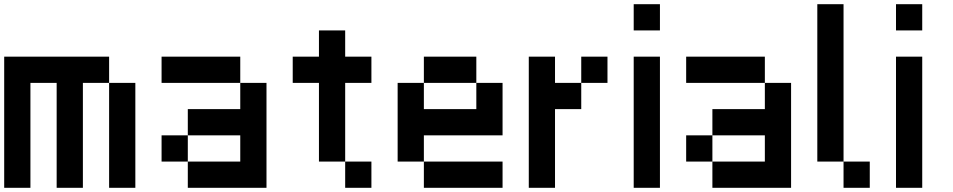

<svg xmlns="http://www.w3.org/2000/svg" viewBox="-20 -895 4540 915"><path d="M0 0V-625H500V-500H375V0H250V-500H125V0ZM500 0V-500H625V0Z M750 -125V-250H875V-125ZM750 -500V-625H1125V-500ZM875 -250V-375H1125V-500H1250V0H875V-125H1125V-250Z M1375 -500V-625H1500V-750H1625V-625H1750V-500H1625V-125H1500V-500ZM1625 -125H1750V0H1625Z M1875 -125V-500H2000V-375H2250V-500H2375V-250H2000V-125ZM2000 -125H2375V0H2000ZM2000 -500V-625H2250V-500Z M2500 0V-625H2625V-500H2750V-375H2625V0ZM2750 -500V-625H2875V-500Z M3000 0V-625H3125V0ZM3000 -750V-875H3125V-750Z M3250 -125V-250H3375V-125ZM3250 -500V-625H3625V-500ZM3375 -250V-375H3625V-500H3750V0H3375V-125H3625V-250Z M3875 -125V-875H4000V-125ZM4000 -125H4125V0H4000Z M4250 0V-625H4375V0ZM4250 -750V-875H4375V-750Z"/></svg>

Font: Galmuri7 Regular
Style: Regular
Weight: 400
Designer: Lee Minseo (quiple)
Version: Version 2.399;hotconv 1.1.1;makeotfexe 2.6.0 DEVELOPMENT